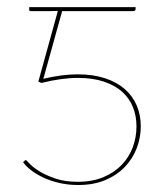

<svg xmlns="http://www.w3.org/2000/svg" viewBox="-20 -510 467 536"><path d="M358.5 -484.5Q358.5 -479 351.5 -479H153.5L101 -290Q153 -302.5 196.5 -302.5Q239.5 -302.5 272.5 -291.8Q305.5 -281 327.8 -261.8Q350 -242.5 361.5 -216Q373 -189.5 373 -157.5Q373 -126 361.8 -96.5Q350.5 -67 328.5 -44Q306.5 -21 273.8 -7.2Q241 6.5 198.5 6.5Q170.5 6.5 145.8 0.8Q121 -5 101.2 -14.2Q81.5 -23.5 66.8 -34.8Q52 -46 44.5 -57.5L49 -61.5Q50.5 -63 52 -63Q53 -63 53.5 -62.5Q54 -62 55 -61Q55.5 -60.5 64.5 -51.2Q73.5 -42 91 -31.2Q108.5 -20.5 135 -11.5Q161.5 -2.5 197 -2.5Q238 -2.5 268.8 -15.5Q299.5 -28.5 320 -50Q340.5 -71.5 350.8 -99.2Q361 -127 361 -157Q361 -186.5 351 -211.2Q341 -236 320.8 -254Q300.5 -272 269.8 -282.2Q239 -292.5 198 -292.5Q151.5 -292.5 96 -278.5L87 -282L141.5 -479.5Q131.5 -479 121.5 -479Q111.5 -479 101.5 -479H65.5Q61.5 -479 61.5 -483V-490H358.5Z"/></svg>

Font: Lato Hairline
Style: Regular
Weight: 100
Designer: Lukasz Dziedzic
Foundry: tyPoland Lukasz Dziedzic
Version: Version 2.007; 2014-02-27